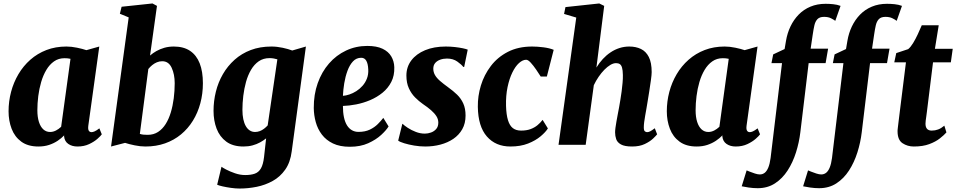

<svg xmlns="http://www.w3.org/2000/svg" viewBox="-20 -837 5528 1110"><path d="M490.5 -110Q488 -90 493.2 -81.5Q498.5 -73 509.5 -73Q516.5 -73 527 -77.5Q537.5 -82 554.5 -95L568.5 -60.5Q563 -52 544 -35Q525 -18 495.5 -4Q466 10 428 10Q396.5 10 375 -4.8Q353.5 -19.5 350.5 -48.5L351 -54.5Q335.5 -38 313.5 -23.2Q291.5 -8.5 263.8 0.8Q236 10 202 10Q141.5 10 103.2 -18Q65 -46 47.2 -92.5Q29.5 -139 29.5 -193.5Q29.5 -251 44 -305.8Q58.5 -360.5 86.5 -408Q114.5 -455.5 155.2 -491.5Q196 -527.5 248.5 -547.8Q301 -568 364 -568Q393 -568 425.5 -561.2Q458 -554.5 479.5 -547L554 -568ZM387.5 -497Q379 -499 370.2 -499.8Q361.5 -500.5 353 -500.5Q318.5 -500.5 292.5 -482.2Q266.5 -464 248 -433Q229.5 -402 218 -362.8Q206.5 -323.5 201.2 -281.5Q196 -239.5 196 -199.5Q196 -160.5 205 -132.2Q214 -104 230.5 -89Q247 -74 269.5 -74Q278.5 -74 287 -76.2Q295.5 -78.5 303.5 -82.5Q311.5 -86.5 319 -92Q326.5 -97.5 333.5 -104Z M847.5 -516Q863.5 -530 884.2 -541.8Q905 -553.5 930.2 -560.8Q955.5 -568 985 -568Q1041.5 -568 1078.8 -543Q1116 -518 1134.5 -470.8Q1153 -423.5 1153 -356Q1153 -295 1138.2 -240Q1123.5 -185 1095.2 -139.2Q1067 -93.5 1026.5 -60Q986 -26.5 934.2 -8.2Q882.5 10 821 10Q791 10 758.5 3.2Q726 -3.5 703 -11L622 10L724 -736.5L673 -757.5L683 -798L861.5 -817L887.5 -803ZM788.5 -63Q798.5 -59.5 809.8 -58.5Q821 -57.5 834 -57.5Q868 -57.5 893.8 -74.2Q919.5 -91 937.8 -120Q956 -149 967.5 -187.2Q979 -225.5 984.5 -268.8Q990 -312 990 -356Q990 -407 972.5 -445Q955 -483 918 -483Q901.5 -483 886.8 -476.8Q872 -470.5 859.8 -460.5Q847.5 -450.5 837.5 -438Z M1666.5 38Q1658.5 101.5 1629 143.5Q1599.5 185.5 1556.5 209.2Q1513.5 233 1464 243Q1414.5 253 1365.5 253Q1342 253 1315.5 249.2Q1289 245.5 1267 240.5Q1245 235.5 1235.5 231L1260.5 127Q1265.5 131.5 1287.2 143Q1309 154.5 1338.8 164.8Q1368.5 175 1397.5 175Q1430.5 175 1453 167Q1475.5 159 1488.5 136.5Q1501.5 114 1506.5 71L1518.5 -37Q1503 -24.5 1483.5 -13.8Q1464 -3 1440 3.5Q1416 10 1387.5 10Q1326.5 10 1288.2 -18.2Q1250 -46.5 1232.2 -93.2Q1214.5 -140 1214.5 -196Q1214.5 -252.5 1228 -307Q1241.5 -361.5 1268.8 -408.5Q1296 -455.5 1336.2 -491.5Q1376.5 -527.5 1429.8 -547.8Q1483 -568 1549.5 -568Q1580.5 -568 1614.2 -560.8Q1648 -553.5 1669.5 -545L1748.5 -568ZM1583.5 -494Q1574 -497 1562.2 -499Q1550.5 -501 1538.5 -501Q1502.5 -501 1476 -482.8Q1449.5 -464.5 1431.2 -433.2Q1413 -402 1402.2 -363.2Q1391.5 -324.5 1386.5 -282.8Q1381.5 -241 1381.5 -202Q1381.5 -172 1386.5 -148.2Q1391.5 -124.5 1401 -108Q1410.5 -91.5 1424 -82.8Q1437.5 -74 1454.5 -74Q1468.5 -74 1481.8 -79Q1495 -84 1506.5 -92.8Q1518 -101.5 1527.5 -112Z M2226.5 -106Q2213.5 -84.5 2183.8 -57Q2154 -29.5 2108.8 -9Q2063.5 11.5 2002.5 11.5Q1945 11.5 1905.2 -7.5Q1865.5 -26.5 1841 -58.8Q1816.5 -91 1805.5 -131Q1794.5 -171 1794 -212.5Q1793.5 -290.5 1816.8 -356Q1840 -421.5 1882 -469.8Q1924 -518 1980.8 -544.8Q2037.5 -571.5 2103.5 -571.5Q2157.5 -571.5 2191.5 -555.2Q2225.5 -539 2242 -511Q2258.5 -483 2259.5 -448.5Q2261 -400 2242.2 -363.5Q2223.5 -327 2191.5 -301Q2159.5 -275 2120 -258.2Q2080.5 -241.5 2039.5 -233.5Q1998.5 -225.5 1962.5 -224.5Q1962.5 -187 1968.5 -159Q1974.5 -131 1986.2 -112.2Q1998 -93.5 2014.8 -84Q2031.5 -74.5 2052.5 -74.5Q2090.5 -74.5 2117.8 -87.5Q2145 -100.5 2164 -119.5Q2183 -138.5 2196 -155.5ZM2068.5 -503Q2040 -503 2020.5 -482Q2001 -461 1988.8 -427.5Q1976.5 -394 1970.2 -355.8Q1964 -317.5 1962.5 -283Q1979.5 -284 1999.8 -290.8Q2020 -297.5 2039.8 -310Q2059.5 -322.5 2075.8 -340.8Q2092 -359 2101.2 -382.8Q2110.5 -406.5 2109 -435.5Q2107.5 -469 2097.5 -486Q2087.5 -503 2068.5 -503Z M2663.5 -450H2658.5Q2648.5 -463.5 2624 -481Q2599.5 -498.5 2564 -498.5Q2543 -498.5 2525 -492Q2507 -485.5 2496 -472.8Q2485 -460 2485 -440Q2485 -420.5 2494.5 -403.5Q2504 -386.5 2523.5 -369.5Q2543 -352.5 2572 -331.5Q2600 -311.5 2622.5 -289.8Q2645 -268 2658.2 -239Q2671.5 -210 2671.5 -169Q2671.5 -123.5 2652.5 -90Q2633.5 -56.5 2600.8 -34.2Q2568 -12 2526.2 -1Q2484.5 10 2438.5 10Q2407 10 2374.5 4.5Q2342 -1 2316.8 -8.8Q2291.5 -16.5 2282 -24L2306 -121H2307.5Q2317.5 -111 2337.8 -97.8Q2358 -84.5 2383.8 -74.5Q2409.5 -64.5 2436 -64.5Q2454 -64.5 2472 -71Q2490 -77.5 2502 -91.5Q2514 -105.5 2514 -128Q2514 -148 2503 -165.2Q2492 -182.5 2472.2 -199.8Q2452.5 -217 2425 -235.5Q2402 -251.5 2380 -273.5Q2358 -295.5 2343.8 -326.5Q2329.5 -357.5 2329.5 -400.5Q2329.5 -450 2358 -487.8Q2386.5 -525.5 2437.8 -546.8Q2489 -568 2557 -568Q2584 -568 2610.2 -565Q2636.5 -562 2656.2 -557.8Q2676 -553.5 2684 -550Z M2931 10Q2845.5 10 2794.8 -48Q2744 -106 2742.5 -219.5Q2741.5 -281.5 2760.2 -343Q2779 -404.5 2817.8 -455.5Q2856.5 -506.5 2916.2 -537.2Q2976 -568 3056.5 -568Q3086.5 -568 3121.8 -563.5Q3157 -559 3181 -549L3141.5 -394.5H3106Q3095 -412 3079.5 -434.8Q3064 -457.5 3048.5 -474.5Q3033 -491.5 3022 -491.5Q3001.5 -491.5 2980.2 -472.2Q2959 -453 2941.8 -417.5Q2924.5 -382 2914.2 -333Q2904 -284 2905.5 -225Q2907 -173.5 2916.8 -142Q2926.5 -110.5 2945 -96.2Q2963.5 -82 2992.5 -82Q3024 -82 3047 -90.5Q3070 -99 3087 -113Q3104 -127 3117 -144L3147.5 -94.5Q3134.5 -73.5 3105.5 -49Q3076.5 -24.5 3032.8 -7.2Q2989 10 2931 10Z M3634.5 10Q3591.5 10 3570.2 -1.8Q3549 -13.5 3542.5 -32.2Q3536 -51 3536 -72Q3536 -83 3538.2 -99Q3540.5 -115 3543.8 -134.5Q3547 -154 3551.2 -175Q3555.5 -196 3559 -216Q3562.5 -236 3566.5 -259.8Q3570.5 -283.5 3573.8 -308.5Q3577 -333.5 3579.2 -357.8Q3581.5 -382 3581 -403.5Q3580.5 -431 3576.2 -445.8Q3572 -460.5 3563.5 -466.2Q3555 -472 3541.5 -472Q3526 -472 3508.8 -461.8Q3491.5 -451.5 3474 -433.8Q3456.5 -416 3440.8 -393Q3425 -370 3413 -344.5L3366 0H3209L3311.5 -735.5L3241 -756.5L3249 -796L3444.5 -817L3473 -803L3428 -446.5Q3444.5 -473.5 3465 -495.8Q3485.5 -518 3509.8 -534.2Q3534 -550.5 3561.2 -559.2Q3588.5 -568 3618 -568Q3656 -568 3685.2 -554Q3714.5 -540 3731 -507.5Q3747.5 -475 3747.5 -420Q3747.5 -405.5 3743.2 -374.5Q3739 -343.5 3733.5 -308.8Q3728 -274 3723.5 -247Q3720.5 -228.5 3717 -208.2Q3713.5 -188 3710 -168.5Q3706.5 -149 3704.2 -131.5Q3702 -114 3702 -100.5Q3702 -82.5 3708.2 -77.8Q3714.5 -73 3721 -73Q3729.5 -73 3738.8 -77.8Q3748 -82.5 3765.5 -95.5L3779 -60.5Q3774 -53.5 3756 -36.2Q3738 -19 3707.8 -4.5Q3677.5 10 3634.5 10Z M4296 -110Q4293.5 -90 4298.8 -81.5Q4304 -73 4315 -73Q4322 -73 4332.5 -77.5Q4343 -82 4360 -95L4374 -60.5Q4368.5 -52 4349.5 -35Q4330.5 -18 4301 -4Q4271.5 10 4233.5 10Q4202 10 4180.5 -4.8Q4159 -19.5 4156 -48.5L4156.5 -54.5Q4141 -38 4119 -23.2Q4097 -8.5 4069.2 0.8Q4041.5 10 4007.5 10Q3947 10 3908.8 -18Q3870.5 -46 3852.8 -92.5Q3835 -139 3835 -193.5Q3835 -251 3849.5 -305.8Q3864 -360.5 3892 -408Q3920 -455.5 3960.8 -491.5Q4001.5 -527.5 4054 -547.8Q4106.5 -568 4169.5 -568Q4198.5 -568 4231 -561.2Q4263.5 -554.5 4285 -547L4359.5 -568ZM4193 -497Q4184.5 -499 4175.8 -499.8Q4167 -500.5 4158.5 -500.5Q4124 -500.5 4098 -482.2Q4072 -464 4053.5 -433Q4035 -402 4023.5 -362.8Q4012 -323.5 4006.8 -281.5Q4001.5 -239.5 4001.5 -199.5Q4001.5 -160.5 4010.5 -132.2Q4019.5 -104 4036 -89Q4052.5 -74 4075 -74Q4084 -74 4092.5 -76.2Q4101 -78.5 4109 -82.5Q4117 -86.5 4124.5 -92Q4132 -97.5 4139 -104Z M4524 -600.5Q4531.5 -645.5 4550 -684.2Q4568.5 -723 4597.2 -752.5Q4626 -782 4665.2 -798.5Q4704.5 -815 4753 -815Q4773.5 -815 4796.5 -812.8Q4819.5 -810.5 4839.5 -803L4809 -716.5Q4800 -723.5 4784 -731.5Q4768 -739.5 4744 -739.5Q4718.5 -739.5 4706 -726.5Q4693.5 -713.5 4688.2 -690.5Q4683 -667.5 4678.5 -636.5L4666.5 -555.5H4767.5L4753 -472H4655L4607 -72.5Q4600 -13.5 4581.8 44.2Q4563.5 102 4533.5 148.5Q4503.5 195 4460.5 223Q4417.5 251 4360.5 251Q4334.5 251 4307.8 247Q4281 243 4268 240L4296.5 148Q4300 149.5 4314 155.2Q4328 161 4344.5 166.2Q4361 171.5 4372.5 171.5Q4389 171.5 4401.2 161.8Q4413.5 152 4422 131Q4430.5 110 4435 76.5L4501 -472H4440L4450 -522.5L4516 -553.5Z M4879 -600.5Q4886.5 -645.5 4905 -684.2Q4923.5 -723 4952.2 -752.5Q4981 -782 5020.2 -798.5Q5059.5 -815 5108 -815Q5128.5 -815 5151.5 -812.8Q5174.5 -810.5 5194.5 -803L5164 -716.5Q5155 -723.5 5139 -731.5Q5123 -739.5 5099 -739.5Q5073.5 -739.5 5061 -726.5Q5048.5 -713.5 5043.2 -690.5Q5038 -667.5 5033.5 -636.5L5021.5 -555.5H5122.5L5108 -472H5010L4962 -72.5Q4955 -13.5 4936.8 44.2Q4918.5 102 4888.5 148.5Q4858.5 195 4815.5 223Q4772.5 251 4715.5 251Q4689.5 251 4662.8 247Q4636 243 4623 240L4651.5 148Q4655 149.5 4669 155.2Q4683 161 4699.5 166.2Q4716 171.5 4727.5 171.5Q4744 171.5 4756.2 161.8Q4768.5 152 4777 131Q4785.5 110 4790 76.5L4856 -472H4795L4805 -522.5L4871 -553.5Z M5338.5 -189.5Q5336.5 -173.5 5334.8 -161.5Q5333 -149.5 5331.8 -140Q5330.5 -130.5 5330.5 -122Q5330.5 -102 5339.5 -92Q5348.5 -82 5366.5 -82Q5386 -82 5403.5 -88.5Q5421 -95 5439.5 -110.5L5451.5 -71.5Q5437.5 -55.5 5413.2 -36.5Q5389 -17.5 5352.2 -3.8Q5315.5 10 5263 10Q5226.5 10 5197.8 -9Q5169 -28 5169 -78Q5169 -80.5 5169.2 -85.5Q5169.5 -90.5 5171 -102Q5172.5 -113.5 5175 -135Q5177.5 -156.5 5182 -192L5217.5 -476.5H5150L5161.5 -530L5230.5 -553Q5245 -565 5259.2 -588.5Q5273.5 -612 5286.2 -639.5Q5299 -667 5309 -691H5407L5385 -555H5488L5477 -476.5H5374Z"/></svg>

Font: Merriweather Light 18pt Black
Style: Italic
Weight: 900
Italic angle: -7.8°
Version: Version 2.101